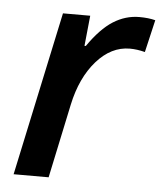

<svg xmlns="http://www.w3.org/2000/svg" viewBox="-45 -590 532 630"><g transform="rotate(5 221.0 -275.0)"><path d="M389.2 -549.8Q419.4 -549.8 441.9 -543.9L417 -437Q390.6 -443.8 367.2 -443.8Q305.7 -443.8 257.3 -388.7Q209 -333.5 189.9 -244.1L138.2 0H22.9L138.2 -540H228L217.8 -439.9H222.2Q262.7 -498.5 303.2 -524.2Q343.8 -549.8 389.2 -549.8Z"/></g></svg>

Font: f51947593470240   
Style: Italic
Weight: 600
Italic angle: -12°
Foundry: Ascender Corporation
Version: Version 1.10